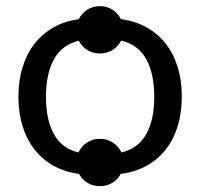

<svg xmlns="http://www.w3.org/2000/svg" viewBox="-20 -576 668 641"><path d="M385.5 -67Q441 -80 468 -127.8Q495 -175.5 495 -253Q495 -331 467.8 -379.2Q440.5 -427.5 384.5 -440.5Q374.5 -421 355.8 -409.2Q337 -397.5 313.5 -397.5Q289.5 -397.5 271.2 -409.2Q253 -421 243 -440Q187.5 -427 160.5 -378.8Q133.5 -330.5 133.5 -253Q133.5 -175.5 160.2 -127.8Q187 -80 242 -67Q251.5 -87.5 270.2 -100Q289 -112.5 313.5 -112.5Q337.5 -112.5 356.8 -100Q376 -87.5 385.5 -67ZM587 -253.5Q587 -199 573 -154Q559 -109 532.5 -75.8Q506 -42.5 468.2 -22Q430.5 -1.5 383 4.5Q373 23.5 354.8 34.5Q336.5 45.5 313.5 45.5Q290.5 45.5 272.2 34.5Q254 23.5 244 4.5Q197 -1.5 159.5 -22.2Q122 -43 95.8 -76.2Q69.5 -109.5 55.5 -154.2Q41.5 -199 41.5 -253.5Q41.5 -307.5 55.5 -352.2Q69.5 -397 95.5 -430.2Q121.5 -463.5 158.8 -484.5Q196 -505.5 243 -512Q252.5 -531.5 271 -543.5Q289.5 -555.5 313.5 -555.5Q337 -555.5 355.5 -543.5Q374 -531.5 384 -512Q431 -506 468.8 -485Q506.5 -464 532.8 -430.8Q559 -397.5 573 -352.5Q587 -307.5 587 -253.5Z"/></svg>

Font: Lato-Regular
Style: Regular
Weight: 400
Designer: Lukasz Dziedzic with Adam Twardoch and Botio Nikoltchev
Foundry: tyPoland Lukasz Dziedzic
Version: Version 2.015; 2015-08-06; http://www.latofonts.com/